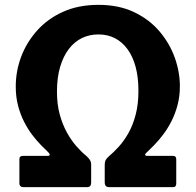

<svg xmlns="http://www.w3.org/2000/svg" viewBox="-20 -772 807 792"><path d="M386 -630Q349 -630 318 -615Q287 -600 264 -570Q241 -540 228 -496Q215 -452 215 -394Q215 -341 226.5 -299.5Q238 -258 256 -225.5Q274 -193 295 -169Q316 -145 336 -129Q345 -121 350.5 -112.5Q356 -104 356 -93V-19Q356 0 339 0H75Q69 0 64.5 -4Q60 -8 60 -17V-116Q60 -129 75 -129H176Q184 -129 185 -133Q186 -137 180 -143Q167 -155 149.5 -173Q132 -191 113.5 -215Q95 -239 79.5 -269.5Q64 -300 54.5 -336Q45 -372 45 -415Q45 -479 67.5 -538.5Q90 -598 133.5 -646.5Q177 -695 240.5 -723.5Q304 -752 386 -752Q470 -752 533 -722Q596 -692 638 -642.5Q680 -593 701 -534Q722 -475 722 -416Q722 -375 712.5 -339Q703 -303 687.5 -272.5Q672 -242 653.5 -217.5Q635 -193 616.5 -174Q598 -155 583 -141Q578 -137 579 -133Q580 -129 587 -129H694Q707 -129 707 -115V-15Q707 0 694 0H430Q412 0 412 -20V-92Q412 -104 415.5 -111Q419 -118 429 -127Q448 -143 469.5 -166.5Q491 -190 509.5 -222.5Q528 -255 539.5 -298.5Q551 -342 551 -397Q551 -453 539.5 -496Q528 -539 506 -569Q484 -599 454 -614.5Q424 -630 386 -630Z"/></svg>

Font: Libre Franklin
Style: Bold
Weight: 700
Designer: Pablo Impallari, Rodrigo Fuenzalida, Nhung Nguyen
Foundry: Impallari Type
Version: Version 3.000